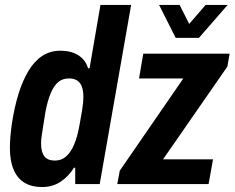

<svg xmlns="http://www.w3.org/2000/svg" viewBox="-20 -744 948 776"><path d="M150 12Q108 12 79 -5.5Q50 -23 35 -58.5Q20 -94 20 -146Q20 -167 22 -191.5Q24 -216 28 -244Q38 -310 54.5 -363.5Q71 -417 94.5 -456.5Q118 -496 150 -517.5Q182 -539 223 -539Q255 -539 277 -530.5Q299 -522 314 -506.5Q329 -491 336 -468H342L386 -724H510L383 0H284V-66H279Q258 -32 225.5 -10Q193 12 150 12ZM202 -95Q228 -95 247 -111.5Q266 -128 279.5 -159.5Q293 -191 301 -237Q308 -274 311.5 -296Q315 -318 316 -330Q317 -342 317 -351Q317 -377 311 -393.5Q305 -410 292 -418.5Q279 -427 259 -427Q233 -427 215.5 -412.5Q198 -398 185 -367.5Q172 -337 163 -288Q157 -248 153 -224.5Q149 -201 147.5 -187.5Q146 -174 146 -164Q146 -129 159.5 -112Q173 -95 202 -95ZM454 0 464 -54 721 -427H542L559 -527H908L899 -475L639 -100H841L823 0ZM900 -724 784 -591H690L623 -724H706L762 -613H715L811 -724Z"/></svg>

Font: Archivo Condensed
Style: Bold Italic
Weight: 700
Width: 3
Italic angle: -10°
Designer: Hector Gatti
Foundry: Omnibus-Type
Version: Version 2.001